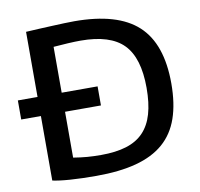

<svg xmlns="http://www.w3.org/2000/svg" viewBox="-83 -836 970 932"><g transform="rotate(-10 402.0 -370.0)"><path d="M6 -418H103V-739Q134 -741 167 -742.5Q200 -744 232 -745.5Q264 -747 292.5 -748Q321 -749 342 -749Q555 -749 654.5 -657.5Q754 -566 754 -370Q754 -271 729 -199Q704 -127 651 -81Q598 -35 515.5 -13Q433 9 318 9Q284 9 251 8Q218 7 189.5 5Q161 3 138.5 0Q116 -3 103 -6V-324H6ZM359 -87Q431 -87 483 -103Q535 -119 568 -153.5Q601 -188 616.5 -241.5Q632 -295 632 -370Q632 -518 567 -584.5Q502 -651 356 -651Q330 -651 293.5 -649Q257 -647 222 -644V-418H399V-324H222V-98Q259 -92 290 -89.5Q321 -87 359 -87Z"/></g></svg>

Font: Encode Sans Wide
Style: Medium
Weight: 500
Designer: Pablo Impallari, Andres Torresi
Foundry: Pablo Impallari, Andres Torresi
Version: Version 1.000; ttfautohint (v1.00) -l 8 -r 50 -G 200 -x 14 -